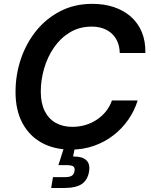

<svg xmlns="http://www.w3.org/2000/svg" viewBox="-20 -757 776 984"><path d="M343.8 9.8Q258.3 9.8 194.3 -25.1Q130.4 -60.1 95 -126.2Q59.6 -192.4 59.6 -285.6Q59.6 -373.5 86.9 -454.6Q114.3 -535.6 165.8 -599.4Q217.3 -663.1 290 -700.2Q362.8 -737.3 453.1 -737.3Q513.7 -737.3 564 -720.5Q614.3 -703.6 650.9 -671.4Q687.5 -639.2 706.8 -592.5Q726.1 -545.9 725.1 -485.4H593.8Q592.8 -517.6 582.3 -542.5Q571.8 -567.4 552.7 -585Q533.7 -602.5 507.6 -611.6Q481.4 -620.6 450.2 -620.6Q387.7 -620.6 339.1 -591.6Q290.5 -562.5 257.1 -514.2Q223.6 -465.8 206.3 -406.5Q189 -347.2 189 -287.6Q189 -228 209.2 -187.7Q229.5 -147.5 265.9 -127.2Q302.2 -106.9 350.6 -106.9Q384.8 -106.9 416.3 -116Q447.8 -125 474.6 -142.6Q501.5 -160.2 522 -185.1Q542.5 -210 553.7 -242.2H685.5Q669.4 -189.9 637.9 -144.3Q606.4 -98.6 561.8 -64Q517.1 -29.3 461.9 -9.8Q406.7 9.8 343.8 9.8ZM242.2 206.5 251.5 150.9H312Q336.4 150.9 347.7 143.8Q358.9 136.7 361.8 120.1Q364.7 103.5 356.2 96.4Q347.7 89.4 322.3 89.4H279.3L314 -19.5H367.2L363.3 2.4L354.5 44.9Q400.9 44.4 421.9 63.7Q442.9 83 436.5 121.6Q429.2 166 398.9 186.3Q368.7 206.5 307.1 206.5Z"/></svg>

Font: Inter SemiBold
Style: Italic
Weight: 600
Italic angle: -9.3988°
Designer: Rasmus Andersson
Foundry: rsms
Version: Version 4.001;git-66647c0bb